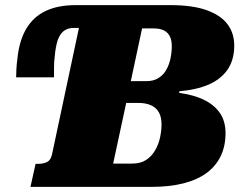

<svg xmlns="http://www.w3.org/2000/svg" viewBox="-20 -730 953 750"><path d="M611 -244Q611 -272 601 -290.5Q591 -309 570.5 -318.5Q550 -328 519 -328H473L422 -91H496Q529 -91 550.5 -105Q572 -119 585.5 -142Q599 -165 605 -192Q611 -219 611 -244ZM651 -550Q651 -573 643.5 -588Q636 -603 620.5 -611Q605 -619 580 -619H535L491 -413H552Q579 -413 598 -424.5Q617 -436 628.5 -455.5Q640 -475 645.5 -499.5Q651 -524 651 -550ZM119 -90H129Q149 -90 163.5 -97Q178 -104 183 -126L299 -671L298 -621H269Q244 -621 228.5 -608.5Q213 -596 205 -571.5Q197 -547 194 -511Q191 -490 191 -465.5Q191 -441 191 -428H43Q43 -437 44 -458.5Q45 -480 48 -501Q55 -571 82.5 -617.5Q110 -664 158 -687Q206 -710 276 -710H645Q733 -710 788 -690Q843 -670 869 -635Q895 -600 895 -552Q895 -493 866 -454Q837 -415 783.5 -395Q730 -375 654 -372L686 -393L673 -340L652 -370Q717 -365 763.5 -346Q810 -327 835.5 -293.5Q861 -260 861 -210Q861 -160 842.5 -121Q824 -82 788 -55Q752 -28 697.5 -14Q643 0 571 0H99Z"/></svg>

Font: Roboto Serif Black
Style: Italic
Weight: 900
Italic angle: -10°
Version: Version 1.008